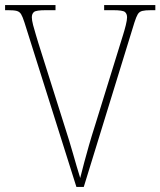

<svg xmlns="http://www.w3.org/2000/svg" viewBox="-20 -734 630 754"><path d="M76 -646Q69 -668 63 -678Q57 -688 46 -691Q35 -694 12 -694H0V-714H198V-694H160Q122 -694 113.5 -687Q105 -680 105 -666Q105 -655 110 -635.5Q115 -616 121 -597Q127 -578 130 -567L232 -244Q254 -176 267.5 -128Q281 -80 295 -35Q303 -67 311 -97Q319 -127 329 -162Q339 -197 354 -244L454 -567Q457 -577 463 -596Q469 -615 474 -635Q479 -655 479 -666Q479 -680 470.5 -687Q462 -694 424 -694H389V-714H590V-694H573Q550 -694 538.5 -691Q527 -688 521 -678Q515 -668 508 -646L309 0H280Z"/></svg>

Font: Noto Serif Hebrew SemiCondensed Thin
Style: Regular
Weight: 100
Width: 4
Designer: Monotype Design Team
Foundry: Monotype Imaging Inc.
Version: Version 2.004; ttfautohint (v1.8.4.7-5d5b)